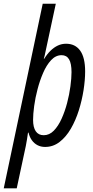

<svg xmlns="http://www.w3.org/2000/svg" viewBox="-67 -780 499 1032"><path d="M-46.9 232.4 162.6 -759.8H232.9L177.7 -502.9Q175.8 -491.7 173.3 -482.2Q170.9 -472.7 168.5 -464.4H170.9Q186.5 -489.7 204.8 -507.6Q223.1 -525.4 243.9 -535.2Q264.6 -544.9 288.1 -544.9Q337.4 -544.9 364 -507.8Q390.6 -470.7 390.6 -396Q390.6 -350.1 382.1 -295.4Q373.5 -240.7 356.7 -187Q339.8 -133.3 314 -88.6Q288.1 -43.9 253.4 -17.1Q218.8 9.8 175.3 9.8Q152.3 9.8 134.3 0.2Q116.2 -9.3 104 -26.6Q91.8 -43.9 86.4 -66.9H83.5Q81.5 -48.8 77.9 -29.8Q74.2 -10.7 71.8 4.4L22.9 232.4ZM168 -53.2Q198.2 -53.2 222.2 -77.6Q246.1 -102.1 263.9 -141.4Q281.7 -180.7 293.7 -226.3Q305.7 -272 311.5 -315.9Q317.4 -359.9 317.4 -392.1Q317.4 -439 304.2 -461.2Q291 -483.4 264.2 -483.4Q232.4 -483.4 207.5 -456.5Q182.6 -429.7 164.6 -387.7Q146.5 -345.7 134.8 -300.3Q122.6 -254.4 116.7 -210.4Q110.8 -166.5 110.8 -135.7Q110.8 -95.7 125.2 -74.5Q139.6 -53.2 168 -53.2Z"/></svg>

Font: Open Sans Condensed
Style: Italic
Weight: 400
Width: 3
Italic angle: -12°
Designer: Monotype Design Team
Foundry: Monotype Imaging Inc.
Version: Version 3.000